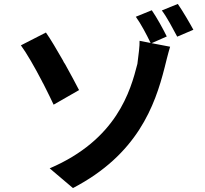

<svg xmlns="http://www.w3.org/2000/svg" viewBox="-20 -886 1040 974"><path d="M961 -735C942 -770 907 -830 882 -866L801 -833C828 -797 857 -741 879 -700L961 -735ZM815 -543C820 -563 832 -613 843 -649L749 -667L826 -701C808 -738 775 -798 750 -834L669 -801C695 -765 724 -710 744 -668L688 -679C689 -654 683 -608 677 -562C642 -425 573 -178 232 -32L350 68C677 -102 766 -350 815 -543ZM381 -429C365 -461 338 -510 310 -561L304 -570L299 -580C268 -634 237 -687 213 -721L86 -656C116 -615 155 -547 192 -476L197 -466C198 -465 199 -463 200 -461L205 -451C206 -450 206 -448 207 -447L212 -437C226 -409 240 -381 252 -355L381 -429Z"/></svg>

Font: Glow Sans TC Normal
Style: Bold
Weight: 700
Designer: Ryoko NISHIZUKA (kana, bopomofo & ideographs); Paul D. Hunt (Latin, Greek & Cyrillic); Sandoll Communications, Soo-young
Version: Version 0.93